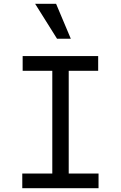

<svg xmlns="http://www.w3.org/2000/svg" viewBox="-20 -997 640 1017"><path d="M98 0H502V-78H344V-622H500V-700H100V-622H257V-78H98ZM355 -792 277 -977H166L282 -792Z"/></svg>

Font: CommitMonoNiceRocks
Style: Regular
Weight: 400
Monospace: yes
Designer: Eigil Nikolajsen
Foundry: Eigil Nikolajsen
Version: Version 1.143